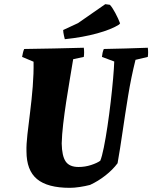

<svg xmlns="http://www.w3.org/2000/svg" viewBox="-20 -889 730 921"><path d="M315 12Q208 12 157.5 -30Q107 -72 107 -163Q106 -195 111.5 -244Q117 -293 124.5 -352Q132 -411 137 -473.5Q142 -536 141 -593L86 -616Q88 -626 90 -635.5Q92 -645 96 -654Q168 -655 239 -656.5Q310 -658 382 -660Q385 -638 382 -616L331 -605Q324 -562 315 -509Q306 -456 297.5 -400.5Q289 -345 283 -293.5Q277 -242 276 -201Q277 -141 295 -114.5Q313 -88 357 -88Q388 -88 417 -97.5Q446 -107 461 -118Q469 -137 478 -181.5Q487 -226 495.5 -283Q504 -340 511 -400Q518 -460 522.5 -511.5Q527 -563 528 -594L469 -616Q470 -626 472 -635.5Q474 -645 478 -654Q530 -655 583 -656.5Q636 -658 689 -660Q692 -638 689 -616L630 -602Q609 -518 594.5 -429Q580 -340 568 -257Q556 -174 544 -106Q521 -75 486 -47.5Q451 -20 412 -2Q389 4 362.5 8Q336 12 315 12ZM291 -701Q289 -709 287 -717Q285 -725 284 -733L283 -745L354 -778L485 -869L507 -866Q518 -855 533 -827Q548 -799 556 -777L551 -771Q515 -748 446.5 -729Q378 -710 291 -701Z"/></svg>

Font: Labrada ExtraBold
Style: Italic
Weight: 800
Italic angle: -7°
Designer: Mercedes Jáuregui
Foundry: Omnibus-Type Team
Version: Version 1.000; ttfautohint (v1.8.4.7-5d5b)